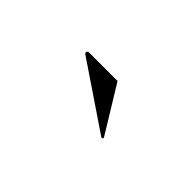

<svg xmlns="http://www.w3.org/2000/svg" viewBox="3 -1175 593 593"><g transform="rotate(45 300.0 -878.5)"><path d="M401 -800 404 -799Q406 -799 407 -800.5Q408 -802 408 -803L407 -806L314 -958H189Q186 -958 184 -956Q182 -954 182 -952Q182 -948 185 -946Z"/></g></svg>

Font: Shippori Mincho SemiBold
Style: Regular
Weight: 600
Designer: FONTDASU
Foundry: FONTDASU / Google Inc. / but / Adobe
Version: Version 3.110; ttfautohint (v1.8.3)